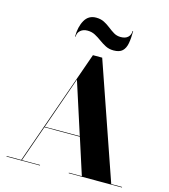

<svg xmlns="http://www.w3.org/2000/svg" viewBox="-141 -1111 1075 1221"><g transform="rotate(15 397.0 -500.5)"><path d="M308 -907Q279.5 -907 261.8 -891.2Q244 -875.5 244 -850H240.5Q240.5 -914 265 -957.5Q289.5 -1001 339.5 -1001Q370.5 -1001 393.5 -989Q416.5 -977 436 -961.5Q455.5 -946 475.5 -934Q495.5 -922 521 -922Q552.5 -922 568.8 -937.8Q585 -953.5 585 -979H588.5Q588.5 -931.5 582.2 -897.8Q576 -864 557 -846Q538 -828 499.5 -828Q469.5 -828 446.2 -840Q423 -852 402 -867.5Q381 -883 358.5 -895Q336 -907 308 -907ZM17 -3.5H113L381 -765H442L705.5 -3.5H777V0H426.5V-3.5H512L435 -242.5H201.5L117.5 -3.5H237V0H17ZM323 -588.5 203 -246H433.5Z"/></g></svg>

Font: Bodoni* 48
Style: Bold
Weight: 700
Version: Version 2.2